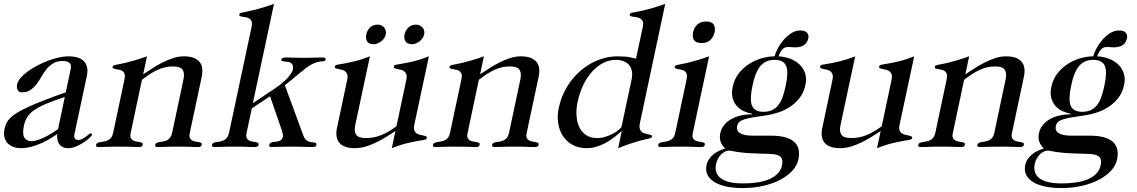

<svg xmlns="http://www.w3.org/2000/svg" viewBox="-37 -750 5817 982"><path d="M294.4 -253.9Q235.8 -234.9 198 -218.8Q160.2 -202.6 136.7 -186Q113.3 -169.4 102.1 -150.6Q90.8 -131.8 85.4 -107.9Q76.2 -64.5 87.6 -46.1Q99.1 -27.8 124.5 -27.8Q131.8 -27.8 144.8 -30.8Q157.7 -33.7 174.8 -40.8Q191.9 -47.9 213.4 -59.8Q234.9 -71.8 259.8 -89.8ZM343.3 -62Q340.8 -48.3 346.2 -41.3Q351.6 -34.2 363.8 -34.2Q374 -34.2 384 -39.6Q394 -44.9 402.3 -51Q410.6 -57.1 417 -62.5Q423.3 -67.9 426.8 -67.9Q430.2 -67.9 432.1 -65.7Q434.1 -63.5 433.1 -59.1Q432.6 -55.7 420.9 -44.7Q409.2 -33.7 391.6 -22Q374 -10.3 353 -1.2Q332 7.8 312 7.8Q293.5 7.8 281.7 1Q270 -5.9 263.9 -16.4Q257.8 -26.9 256.1 -39.8Q254.4 -52.7 256.3 -64.9Q204.1 -28.3 156.7 -10.3Q109.4 7.8 71.8 7.8Q47.4 7.8 29.3 0.5Q11.2 -6.8 0 -20Q-11.2 -33.2 -14.9 -51Q-18.6 -68.8 -14.2 -89.8Q-10.7 -106 -4.4 -119.6Q2 -133.3 15.1 -146.5Q28.3 -159.7 50 -173.1Q71.8 -186.5 105.5 -202.1Q139.2 -217.8 186.8 -236.3Q234.4 -254.9 299.3 -277.8L324.2 -395Q329.6 -418 318.6 -428Q307.6 -438 284.7 -438Q254.9 -438 235.1 -426Q215.3 -414.1 200.9 -396.5Q186.5 -378.9 174.8 -357.9Q163.1 -336.9 149.7 -319.3Q136.2 -301.8 118.7 -289.8Q101.1 -277.8 74.2 -277.8Q60.1 -277.8 53.5 -289.8Q46.9 -301.8 50.8 -319.8Q54.2 -335 68.4 -351.6Q82.5 -368.2 103.8 -383.8Q125 -399.4 151.6 -413.6Q178.2 -427.7 206.3 -438.5Q234.4 -449.2 262 -455.6Q289.6 -461.9 313 -461.9Q339.4 -461.9 359.6 -455.8Q379.9 -449.7 392.1 -437Q404.3 -424.3 408.4 -405Q412.6 -385.7 406.7 -358.9Z M695.3 -370.1Q715.8 -383.3 740.5 -399.4Q765.1 -415.5 792.2 -429.4Q819.3 -443.4 847.7 -452.6Q876 -461.9 903.8 -461.9Q934.1 -461.9 953.9 -454.1Q973.6 -446.3 984.4 -432.6Q995.1 -418.9 997.3 -399.9Q999.5 -380.9 995.1 -358.9L933.6 -69.8Q930.2 -54.2 933.8 -45.4Q937.5 -36.6 944.8 -32.2Q952.1 -27.8 961.2 -26.4Q970.2 -24.9 978.3 -23.4Q986.3 -22 991.2 -19.3Q996.1 -16.6 994.6 -9.8Q993.2 -2.9 988.8 -0.5Q984.4 2 976.1 2Q966.8 2 957.3 1.7Q947.8 1.5 936 1Q924.3 0.5 909.2 0.2Q894 0 873.5 0Q853 0 837.9 0.2Q822.8 0.5 810.8 1Q798.8 1.5 789.3 1.7Q779.8 2 770.5 2Q762.2 2 758.8 -0.5Q755.4 -2.9 756.8 -9.8Q758.3 -16.6 764.4 -19.3Q770.5 -22 778.8 -23.4Q787.1 -24.9 797.1 -26.4Q807.1 -27.8 816.2 -32.2Q825.2 -36.6 832.5 -45.4Q839.8 -54.2 843.3 -69.8L901.4 -344.2Q908.2 -376 897 -393.1Q885.7 -410.2 847.7 -410.2Q826.2 -410.2 806.9 -405.8Q787.6 -401.4 768.6 -392.6Q749.5 -383.8 730 -371.1Q710.4 -358.4 689 -341.8L631.3 -69.8Q627.9 -54.2 631.6 -45.4Q635.3 -36.6 642.6 -32.2Q649.9 -27.8 659.2 -26.4Q668.5 -24.9 676.5 -23.4Q684.6 -22 689.5 -19.3Q694.3 -16.6 692.9 -9.8Q691.4 -2.9 687 -0.5Q682.6 2 674.3 2Q665 2 655.5 1.7Q646 1.5 634.3 1Q622.6 0.5 607.4 0.2Q592.3 0 571.8 0Q551.3 0 535.9 0.2Q520.5 0.5 508.5 1Q496.6 1.5 487.1 1.7Q477.5 2 468.3 2Q460 2 456.5 -0.5Q453.1 -2.9 454.6 -9.8Q456.1 -16.6 462.2 -19.3Q468.3 -22 476.8 -23.4Q485.4 -24.9 495.1 -26.4Q504.9 -27.8 514.2 -32.2Q523.4 -36.6 530.8 -45.4Q538.1 -54.2 541.5 -69.8L600.1 -346.2Q603.5 -362.8 600.1 -372.3Q596.7 -381.8 589.6 -386.7Q582.5 -391.6 573.2 -393.3Q564 -395 555.9 -396.5Q547.9 -397.9 543 -400.1Q538.1 -402.3 539.1 -408.2Q540 -412.6 543.2 -414.6Q546.4 -416.5 553.5 -418.2Q560.5 -419.9 572.8 -421.9Q585 -423.8 604.2 -428.5Q623.5 -433.1 650.6 -440.9Q677.7 -448.7 714.8 -461.9Z M1250 -613.8Q1253.4 -630.9 1249.8 -640.4Q1246.1 -649.9 1238.8 -654.8Q1231.4 -659.7 1221.9 -661.4Q1212.4 -663.1 1204.3 -664.3Q1196.3 -665.5 1190.9 -667.7Q1185.5 -669.9 1187 -675.8Q1188.5 -682.6 1195.3 -684.3Q1202.1 -686 1220.7 -689.7Q1239.3 -693.4 1273.7 -701.7Q1308.1 -710 1364.3 -730L1256.3 -222.2L1362.3 -293Q1410.6 -325.2 1434.1 -351.8Q1457.5 -378.4 1460.4 -392.1Q1463.9 -407.7 1460.4 -416Q1457 -424.3 1450.2 -428.5Q1443.4 -432.6 1434.6 -433.6Q1425.8 -434.6 1418.2 -435.3Q1410.6 -436 1405.8 -437.7Q1400.9 -439.5 1401.9 -444.8Q1403.3 -451.7 1410.2 -453.9Q1417 -456.1 1429.2 -456.1Q1448.7 -456.1 1471.4 -455.1Q1494.1 -454.1 1517.6 -454.1Q1542 -454.1 1565.9 -455.1Q1589.8 -456.1 1613.3 -456.1Q1620.6 -456.1 1625 -453.6Q1629.4 -451.2 1628.4 -445.8Q1627.4 -440.4 1623.8 -438.7Q1620.1 -437 1614 -436.5Q1607.9 -436 1599.4 -435.1Q1590.8 -434.1 1579.3 -430.4Q1567.9 -426.8 1553.5 -418.9Q1539.1 -411.1 1521.5 -397L1419.9 -314L1515.1 -55.2Q1520 -42 1527.3 -35.4Q1534.7 -28.8 1542.5 -25.9Q1550.3 -22.9 1557.9 -22.5Q1565.4 -22 1571 -21.2Q1576.7 -20.5 1579.6 -17.8Q1582.5 -15.1 1581.1 -7.8Q1578.6 2 1563 2Q1557.1 2 1545.4 1.7Q1533.7 1.5 1517.8 1Q1502 0.5 1483.2 0.2Q1464.4 0 1444.3 0Q1407.2 0 1386.7 1Q1366.2 2 1352.1 2Q1346.2 2 1342.5 -0.2Q1338.9 -2.4 1339.8 -7.8Q1341.8 -15.6 1346.9 -19Q1352.1 -22.5 1359.1 -23.7Q1366.2 -24.9 1374.3 -25.4Q1382.3 -25.9 1389.4 -28.1Q1396.5 -30.3 1402.1 -35.6Q1407.7 -41 1410.2 -51.8Q1411.1 -56.6 1408.9 -66.2Q1406.7 -75.7 1404.3 -84L1344.2 -257.8L1251 -195.8L1224.1 -69.8Q1220.7 -54.2 1224.4 -45.4Q1228 -36.6 1235.4 -32.2Q1242.7 -27.8 1252 -26.4Q1261.2 -24.9 1269.3 -23.4Q1277.3 -22 1282.2 -19.3Q1287.1 -16.6 1285.6 -9.8Q1284.2 -2.9 1279.8 -0.5Q1275.4 2 1267.1 2Q1257.8 2 1248.3 1.7Q1238.8 1.5 1227.1 1Q1215.3 0.5 1200.2 0.2Q1185.1 0 1164.6 0Q1144 0 1128.7 0.2Q1113.3 0.5 1101.3 1Q1089.4 1.5 1079.8 1.7Q1070.3 2 1061 2Q1052.7 2 1049.3 -0.5Q1045.9 -2.9 1047.4 -9.8Q1048.8 -16.6 1054.9 -19.3Q1061 -22 1069.6 -23.4Q1078.1 -24.9 1087.9 -26.4Q1097.7 -27.8 1106.9 -32.2Q1116.2 -36.6 1123.5 -45.4Q1130.9 -54.2 1134.3 -69.8Z M1985.4 -80.1Q1964.8 -66.4 1940.2 -51Q1915.5 -35.6 1888.9 -22.5Q1862.3 -9.3 1834 -0.7Q1805.7 7.8 1777.8 7.8Q1747.6 7.8 1727.5 0Q1707.5 -7.8 1697 -21.5Q1686.5 -35.2 1684.1 -54.2Q1681.6 -73.2 1686.5 -95.2L1738.8 -341.8Q1742.7 -359.9 1739 -369.9Q1735.4 -379.9 1728 -385.5Q1720.7 -391.1 1710.9 -393.3Q1701.2 -395.5 1693.1 -397Q1685.1 -398.4 1679.7 -401.1Q1674.3 -403.8 1675.8 -410.2Q1677.2 -417 1688.5 -419.2Q1699.7 -421.4 1721.7 -425Q1743.7 -428.7 1776.6 -436.5Q1809.6 -444.3 1855 -461.9L1779.8 -109.9Q1772.9 -78.1 1784.4 -61Q1795.9 -43.9 1834 -43.9Q1855.5 -43.9 1874.8 -47.6Q1894 -51.3 1912.6 -58.8Q1931.2 -66.4 1950.4 -77.6Q1969.7 -88.9 1990.7 -104L2041 -341.8Q2044.9 -359.9 2041.3 -369.9Q2037.6 -379.9 2030 -385.5Q2022.5 -391.1 2012.9 -393.3Q2003.4 -395.5 1995.1 -397Q1986.8 -398.4 1981.4 -401.1Q1976.1 -403.8 1977.5 -410.2Q1979 -417 1990.2 -419.2Q2001.5 -421.4 2023.4 -425Q2045.4 -428.7 2078.6 -436.5Q2111.8 -444.3 2156.7 -461.9L2082 -111.8Q2078.1 -94.2 2081.8 -84Q2085.4 -73.7 2093 -68.4Q2100.6 -63 2110.1 -60.8Q2119.6 -58.6 2128.2 -56.9Q2136.7 -55.2 2142.1 -52.7Q2147.5 -50.3 2146 -43.9Q2144.5 -37.1 2133.3 -34.9Q2122.1 -32.7 2100.1 -29.1Q2078.1 -25.4 2044.9 -17.6Q2011.7 -9.8 1966.8 7.8ZM2032.2 -574.2Q2036.6 -594.2 2051.5 -609.1Q2066.4 -624 2090.8 -624Q2101.1 -624 2109.6 -620.1Q2118.2 -616.2 2124 -609.4Q2129.9 -602.5 2132.3 -593.5Q2134.8 -584.5 2132.3 -574.2Q2130.4 -563.5 2124 -554.4Q2117.7 -545.4 2109.1 -538.6Q2100.6 -531.7 2090.3 -527.8Q2080.1 -523.9 2069.8 -523.9Q2057.6 -523.9 2049.3 -527.8Q2041 -531.7 2036.6 -538.6Q2032.2 -545.4 2031.2 -554.4Q2030.3 -563.5 2032.2 -574.2ZM1836.4 -574.2Q1840.8 -594.7 1855.5 -609.4Q1870.1 -624 1895 -624Q1905.3 -624 1913.6 -620.1Q1921.9 -616.2 1927.7 -609.4Q1933.6 -602.5 1936 -593.5Q1938.5 -584.5 1936 -574.2Q1934.1 -563.5 1927.7 -554.4Q1921.4 -545.4 1912.8 -538.6Q1904.3 -531.7 1894.3 -527.8Q1884.3 -523.9 1874 -523.9Q1849.1 -523.9 1840.6 -538.3Q1832 -552.7 1836.4 -574.2Z M2418.5 -370.1Q2439 -383.3 2463.6 -399.4Q2488.3 -415.5 2515.4 -429.4Q2542.5 -443.4 2570.8 -452.6Q2599.1 -461.9 2627 -461.9Q2657.2 -461.9 2677 -454.1Q2696.8 -446.3 2707.5 -432.6Q2718.3 -418.9 2720.5 -399.9Q2722.7 -380.9 2718.3 -358.9L2656.7 -69.8Q2653.3 -54.2 2657 -45.4Q2660.6 -36.6 2668 -32.2Q2675.3 -27.8 2684.3 -26.4Q2693.4 -24.9 2701.4 -23.4Q2709.5 -22 2714.4 -19.3Q2719.2 -16.6 2717.8 -9.8Q2716.3 -2.9 2711.9 -0.5Q2707.5 2 2699.2 2Q2689.9 2 2680.4 1.7Q2670.9 1.5 2659.2 1Q2647.5 0.5 2632.3 0.2Q2617.2 0 2596.7 0Q2576.2 0 2561 0.2Q2545.9 0.5 2533.9 1Q2522 1.5 2512.5 1.7Q2502.9 2 2493.7 2Q2485.4 2 2481.9 -0.5Q2478.5 -2.9 2480 -9.8Q2481.4 -16.6 2487.5 -19.3Q2493.7 -22 2502 -23.4Q2510.3 -24.9 2520.3 -26.4Q2530.3 -27.8 2539.3 -32.2Q2548.3 -36.6 2555.7 -45.4Q2563 -54.2 2566.4 -69.8L2624.5 -344.2Q2631.3 -376 2620.1 -393.1Q2608.9 -410.2 2570.8 -410.2Q2549.3 -410.2 2530 -405.8Q2510.7 -401.4 2491.7 -392.6Q2472.7 -383.8 2453.1 -371.1Q2433.6 -358.4 2412.1 -341.8L2354.5 -69.8Q2351.1 -54.2 2354.7 -45.4Q2358.4 -36.6 2365.7 -32.2Q2373 -27.8 2382.3 -26.4Q2391.6 -24.9 2399.7 -23.4Q2407.7 -22 2412.6 -19.3Q2417.5 -16.6 2416 -9.8Q2414.6 -2.9 2410.2 -0.5Q2405.8 2 2397.5 2Q2388.2 2 2378.7 1.7Q2369.1 1.5 2357.4 1Q2345.7 0.5 2330.6 0.2Q2315.4 0 2294.9 0Q2274.4 0 2259 0.2Q2243.7 0.5 2231.7 1Q2219.7 1.5 2210.2 1.7Q2200.7 2 2191.4 2Q2183.1 2 2179.7 -0.5Q2176.3 -2.9 2177.7 -9.8Q2179.2 -16.6 2185.3 -19.3Q2191.4 -22 2200 -23.4Q2208.5 -24.9 2218.3 -26.4Q2228 -27.8 2237.3 -32.2Q2246.6 -36.6 2253.9 -45.4Q2261.2 -54.2 2264.6 -69.8L2323.2 -346.2Q2326.7 -362.8 2323.2 -372.3Q2319.8 -381.8 2312.7 -386.7Q2305.7 -391.6 2296.4 -393.3Q2287.1 -395 2279.1 -396.5Q2271 -397.9 2266.1 -400.1Q2261.2 -402.3 2262.2 -408.2Q2263.2 -412.6 2266.4 -414.6Q2269.5 -416.5 2276.6 -418.2Q2283.7 -419.9 2295.9 -421.9Q2308.1 -423.8 2327.4 -428.5Q2346.7 -433.1 2373.8 -440.9Q2400.9 -448.7 2438 -461.9Z M3192.4 -338.9Q3198.7 -366.2 3194.8 -386Q3190.9 -405.8 3179.7 -418.5Q3168.5 -431.2 3150.9 -437.5Q3133.3 -443.8 3112.8 -443.8Q3079.1 -443.8 3048.1 -428Q3017.1 -412.1 2991.2 -383.5Q2965.3 -355 2946.3 -315.4Q2927.2 -275.9 2917 -228Q2910.6 -198.2 2911.4 -165.5Q2912.1 -132.8 2923.1 -106Q2934.1 -79.1 2957 -61.5Q2980 -43.9 3018.1 -43.9Q3039.6 -43.9 3060.8 -50.8Q3082 -57.6 3099.4 -67.1Q3116.7 -76.7 3128.4 -86.7Q3140.1 -96.7 3142.1 -103ZM3251 -613.8Q3254.4 -630.9 3250.5 -640.4Q3246.6 -649.9 3238.8 -654.8Q3231 -659.7 3220.9 -661.4Q3210.9 -663.1 3202.4 -664.3Q3193.8 -665.5 3188.2 -667.7Q3182.6 -669.9 3184.1 -675.8Q3185.1 -680.2 3188.5 -682.4Q3191.9 -684.6 3199.5 -686Q3207 -687.5 3220 -689.7Q3232.9 -691.9 3252.7 -696.3Q3272.5 -700.7 3300 -708.7Q3327.6 -716.8 3365.2 -730L3235.8 -120.1Q3231.9 -102.1 3235.4 -91.3Q3238.8 -80.6 3245.8 -74.7Q3252.9 -68.8 3262.5 -66.7Q3272 -64.5 3280 -62.7Q3288.1 -61 3293.2 -59.1Q3298.3 -57.1 3297.4 -51.8Q3296.4 -47.4 3293.5 -45.4Q3290.5 -43.5 3283.4 -41.5Q3276.4 -39.6 3264.4 -37.4Q3252.4 -35.2 3233.4 -29.8Q3214.4 -24.4 3187.7 -15.6Q3161.1 -6.8 3124.5 7.8L3143.1 -80.1Q3125.5 -64.5 3105.5 -48.6Q3085.4 -32.7 3062.7 -20.3Q3040 -7.8 3015.1 0Q2990.2 7.8 2963.9 7.8Q2922.4 7.8 2891.6 -9Q2860.8 -25.9 2842.3 -54.2Q2823.7 -82.5 2817.9 -119.9Q2812 -157.2 2820.8 -198.2Q2833.5 -257.8 2863.3 -306.4Q2893.1 -355 2933.8 -389.6Q2974.6 -424.3 3022.9 -443.1Q3071.3 -461.9 3120.6 -461.9Q3159.7 -461.9 3182.1 -457.5Q3204.6 -453.1 3215.8 -450.2Z M3551.3 -529.8Q3523.4 -529.8 3512.9 -544.9Q3502.4 -560.1 3507.8 -585Q3513.2 -609.9 3530 -625Q3546.9 -640.1 3574.7 -640.1Q3602.5 -640.1 3612.8 -625Q3623 -609.9 3617.7 -585Q3612.3 -560.1 3595.7 -544.9Q3579.1 -529.8 3551.3 -529.8ZM3506.3 -69.8Q3502.9 -54.2 3506.6 -45.4Q3510.3 -36.6 3517.6 -32.2Q3524.9 -27.8 3534.2 -26.4Q3543.5 -24.9 3551.5 -23.4Q3559.6 -22 3564.5 -19.3Q3569.3 -16.6 3567.9 -9.8Q3566.4 -2.9 3562 -0.5Q3557.6 2 3549.3 2Q3540 2 3530.5 1.7Q3521 1.5 3509.3 1Q3497.6 0.5 3482.4 0.2Q3467.3 0 3446.8 0Q3426.3 0 3410.9 0.2Q3395.5 0.5 3383.5 1Q3371.6 1.5 3362.1 1.7Q3352.5 2 3343.3 2Q3335 2 3331.5 -0.5Q3328.1 -2.9 3329.6 -9.8Q3331.1 -16.6 3337.2 -19.3Q3343.3 -22 3351.8 -23.4Q3360.4 -24.9 3370.1 -26.4Q3379.9 -27.8 3389.2 -32.2Q3398.4 -36.6 3405.8 -45.4Q3413.1 -54.2 3416.5 -69.8L3475.1 -346.2Q3478.5 -362.8 3475.1 -372.3Q3471.7 -381.8 3464.6 -386.7Q3457.5 -391.6 3448.2 -393.3Q3439 -395 3430.9 -396.5Q3422.9 -397.9 3417.7 -400.1Q3412.6 -402.3 3414.1 -408.2Q3415 -412.6 3418 -414.6Q3420.9 -416.5 3428 -418.2Q3435.1 -419.9 3447.3 -421.9Q3459.5 -423.8 3478.5 -428.5Q3497.6 -433.1 3524.9 -440.9Q3552.2 -448.7 3589.8 -461.9Z M3811.5 -311Q3796.4 -241.2 3809.1 -209.7Q3821.8 -178.2 3868.2 -178.2Q3891.6 -178.2 3909.7 -185.8Q3927.7 -193.4 3941.4 -209.5Q3955.1 -225.6 3964.6 -250.7Q3974.1 -275.9 3981.4 -311Q3988.8 -345.7 3989.7 -370.8Q3990.7 -396 3984.1 -412.1Q3977.5 -428.2 3962.9 -436Q3948.2 -443.8 3924.8 -443.8Q3901.4 -443.8 3883.5 -436Q3865.7 -428.2 3852.1 -412.1Q3838.4 -396 3828.4 -370.8Q3818.4 -345.7 3811.5 -311ZM3962.4 96.2Q3967.3 72.8 3961.4 60.8Q3955.6 48.8 3940.4 43.5Q3925.3 38.1 3901.4 37.1Q3877.4 36.1 3845.9 35.4Q3814.5 34.7 3776.4 32Q3738.3 29.3 3694.3 20Q3683.6 20 3672.6 24.9Q3661.6 29.8 3652.3 38.8Q3643.1 47.9 3636 60.3Q3628.9 72.8 3625.5 87.9Q3615.2 136.2 3650.1 162.1Q3685.1 188 3760.7 188Q3853.5 188 3903.3 163.8Q3953.1 139.6 3962.4 96.2ZM3761.2 211.9Q3716.8 211.9 3679.9 204.3Q3643.1 196.8 3618.2 181.9Q3593.3 167 3582 145Q3570.8 123 3576.7 94.2Q3580.1 77.1 3589.6 63.5Q3599.1 49.8 3612.1 39.3Q3625 28.8 3640.6 21.5Q3656.2 14.2 3672.4 9.8Q3656.7 -4.4 3649.2 -23.9Q3641.6 -43.5 3647 -68.8Q3652.3 -94.2 3668.2 -112.5Q3684.1 -130.9 3706.3 -142.6Q3728.5 -154.3 3755.1 -159.9Q3781.7 -165.5 3808.6 -165L3809.6 -168Q3786.6 -172.4 3765.6 -182.4Q3744.6 -192.4 3730.2 -209.2Q3715.8 -226.1 3709.7 -250.2Q3703.6 -274.4 3710.4 -306.2Q3719.2 -347.2 3742.9 -376.5Q3766.6 -405.8 3797.4 -424.8Q3828.1 -443.8 3862.1 -452.9Q3896 -461.9 3924.8 -461.9Q3928.2 -477.5 3939.9 -500.2Q3951.7 -522.9 3969.2 -543.9Q3986.8 -564.9 4009.3 -579.6Q4031.7 -594.2 4056.6 -594.2Q4081.1 -594.2 4090.8 -582.5Q4100.6 -570.8 4097.2 -554.2Q4091.8 -529.8 4074.2 -518.8Q4056.6 -507.8 4029.8 -507.8Q4020 -507.8 4012 -508.8Q4003.9 -509.8 3994.6 -509.8Q3974.6 -509.8 3963.1 -495.8Q3951.7 -481.9 3944.8 -461.9Q3975.6 -460.4 4003.7 -450Q4031.7 -439.5 4051.5 -420.9Q4071.3 -402.3 4080.6 -375.7Q4089.8 -349.1 4082.5 -315.9Q4074.7 -277.8 4053.7 -250.5Q4032.7 -223.1 4004.9 -204.6Q3977.1 -186 3945.3 -175.3Q3913.6 -164.6 3883.3 -160.2Q3841.8 -154.3 3814.2 -149.7Q3786.6 -145 3769.5 -139.4Q3752.4 -133.8 3744.1 -125.7Q3735.8 -117.7 3732.9 -104Q3731 -93.8 3733.9 -85.2Q3736.8 -76.7 3746.3 -70.1Q3755.9 -63.5 3772 -59.8Q3788.1 -56.2 3811.5 -56.2H3904.3Q3950.7 -56.2 3980.7 -47.4Q4010.7 -38.6 4027.1 -22.5Q4043.5 -6.3 4047.9 16.1Q4052.2 38.6 4046.4 65.9Q4040 96.7 4015.4 123.3Q3990.7 149.9 3952.9 169.7Q3915 189.5 3866 200.7Q3816.9 211.9 3761.2 211.9Z M4467.3 -80.1Q4446.8 -66.4 4422.1 -51Q4397.5 -35.6 4370.8 -22.5Q4344.2 -9.3 4315.9 -0.7Q4287.6 7.8 4259.8 7.8Q4229.5 7.8 4209.5 0Q4189.5 -7.8 4179 -21.5Q4168.5 -35.2 4166 -54.2Q4163.6 -73.2 4168.5 -95.2L4220.7 -341.8Q4224.6 -359.9 4220.9 -369.9Q4217.3 -379.9 4210 -385.5Q4202.6 -391.1 4192.9 -393.3Q4183.1 -395.5 4175 -397Q4167 -398.4 4161.6 -401.1Q4156.2 -403.8 4157.7 -410.2Q4159.2 -417 4170.4 -419.2Q4181.6 -421.4 4203.6 -425Q4225.6 -428.7 4258.5 -436.5Q4291.5 -444.3 4336.9 -461.9L4261.7 -109.9Q4254.9 -78.1 4266.4 -61Q4277.8 -43.9 4315.9 -43.9Q4337.4 -43.9 4356.7 -47.6Q4376 -51.3 4394.5 -58.8Q4413.1 -66.4 4432.4 -77.6Q4451.7 -88.9 4472.7 -104L4522.9 -341.8Q4526.9 -359.9 4523.2 -369.9Q4519.5 -379.9 4512 -385.5Q4504.4 -391.1 4494.9 -393.3Q4485.4 -395.5 4477.1 -397Q4468.8 -398.4 4463.4 -401.1Q4458 -403.8 4459.5 -410.2Q4460.9 -417 4472.2 -419.2Q4483.4 -421.4 4505.4 -425Q4527.3 -428.7 4560.5 -436.5Q4593.8 -444.3 4638.7 -461.9L4564 -111.8Q4560.1 -94.2 4563.7 -84Q4567.4 -73.7 4575 -68.4Q4582.5 -63 4592 -60.8Q4601.6 -58.6 4610.1 -56.9Q4618.7 -55.2 4624 -52.7Q4629.4 -50.3 4627.9 -43.9Q4626.5 -37.1 4615.2 -34.9Q4604 -32.7 4582 -29.1Q4560.1 -25.4 4526.9 -17.6Q4493.7 -9.8 4448.7 7.8Z M4900.4 -370.1Q4920.9 -383.3 4945.6 -399.4Q4970.2 -415.5 4997.3 -429.4Q5024.4 -443.4 5052.7 -452.6Q5081.1 -461.9 5108.9 -461.9Q5139.2 -461.9 5158.9 -454.1Q5178.7 -446.3 5189.5 -432.6Q5200.2 -418.9 5202.4 -399.9Q5204.6 -380.9 5200.2 -358.9L5138.7 -69.8Q5135.3 -54.2 5138.9 -45.4Q5142.6 -36.6 5149.9 -32.2Q5157.2 -27.8 5166.3 -26.4Q5175.3 -24.9 5183.3 -23.4Q5191.4 -22 5196.3 -19.3Q5201.2 -16.6 5199.7 -9.8Q5198.2 -2.9 5193.8 -0.5Q5189.5 2 5181.2 2Q5171.9 2 5162.4 1.7Q5152.8 1.5 5141.1 1Q5129.4 0.5 5114.3 0.2Q5099.1 0 5078.6 0Q5058.1 0 5043 0.2Q5027.8 0.5 5015.9 1Q5003.9 1.5 4994.4 1.7Q4984.9 2 4975.6 2Q4967.3 2 4963.9 -0.5Q4960.4 -2.9 4961.9 -9.8Q4963.4 -16.6 4969.5 -19.3Q4975.6 -22 4983.9 -23.4Q4992.2 -24.9 5002.2 -26.4Q5012.2 -27.8 5021.2 -32.2Q5030.3 -36.6 5037.6 -45.4Q5044.9 -54.2 5048.3 -69.8L5106.4 -344.2Q5113.3 -376 5102.1 -393.1Q5090.8 -410.2 5052.7 -410.2Q5031.2 -410.2 5012 -405.8Q4992.7 -401.4 4973.6 -392.6Q4954.6 -383.8 4935.1 -371.1Q4915.5 -358.4 4894 -341.8L4836.4 -69.8Q4833 -54.2 4836.7 -45.4Q4840.3 -36.6 4847.7 -32.2Q4855 -27.8 4864.3 -26.4Q4873.5 -24.9 4881.6 -23.4Q4889.6 -22 4894.5 -19.3Q4899.4 -16.6 4897.9 -9.8Q4896.5 -2.9 4892.1 -0.5Q4887.7 2 4879.4 2Q4870.1 2 4860.6 1.7Q4851.1 1.5 4839.4 1Q4827.6 0.5 4812.5 0.2Q4797.4 0 4776.9 0Q4756.3 0 4741 0.2Q4725.6 0.5 4713.6 1Q4701.7 1.5 4692.1 1.7Q4682.6 2 4673.3 2Q4665 2 4661.6 -0.5Q4658.2 -2.9 4659.7 -9.8Q4661.1 -16.6 4667.2 -19.3Q4673.3 -22 4681.9 -23.4Q4690.4 -24.9 4700.2 -26.4Q4710 -27.8 4719.2 -32.2Q4728.5 -36.6 4735.8 -45.4Q4743.2 -54.2 4746.6 -69.8L4805.2 -346.2Q4808.6 -362.8 4805.2 -372.3Q4801.8 -381.8 4794.7 -386.7Q4787.6 -391.6 4778.3 -393.3Q4769 -395 4761 -396.5Q4752.9 -397.9 4748 -400.1Q4743.2 -402.3 4744.1 -408.2Q4745.1 -412.6 4748.3 -414.6Q4751.5 -416.5 4758.5 -418.2Q4765.6 -419.9 4777.8 -421.9Q4790 -423.8 4809.3 -428.5Q4828.6 -433.1 4855.7 -440.9Q4882.8 -448.7 4919.9 -461.9Z M5441.4 -311Q5426.3 -241.2 5439 -209.7Q5451.7 -178.2 5498 -178.2Q5521.5 -178.2 5539.6 -185.8Q5557.6 -193.4 5571.3 -209.5Q5585 -225.6 5594.5 -250.7Q5604 -275.9 5611.3 -311Q5618.7 -345.7 5619.6 -370.8Q5620.6 -396 5614 -412.1Q5607.4 -428.2 5592.8 -436Q5578.1 -443.8 5554.7 -443.8Q5531.2 -443.8 5513.4 -436Q5495.6 -428.2 5481.9 -412.1Q5468.3 -396 5458.3 -370.8Q5448.2 -345.7 5441.4 -311ZM5592.3 96.2Q5597.2 72.8 5591.3 60.8Q5585.4 48.8 5570.3 43.5Q5555.2 38.1 5531.2 37.1Q5507.3 36.1 5475.8 35.4Q5444.3 34.7 5406.2 32Q5368.2 29.3 5324.2 20Q5313.5 20 5302.5 24.9Q5291.5 29.8 5282.2 38.8Q5272.9 47.9 5265.9 60.3Q5258.8 72.8 5255.4 87.9Q5245.1 136.2 5280 162.1Q5314.9 188 5390.6 188Q5483.4 188 5533.2 163.8Q5583 139.6 5592.3 96.2ZM5391.1 211.9Q5346.7 211.9 5309.8 204.3Q5272.9 196.8 5248 181.9Q5223.1 167 5211.9 145Q5200.7 123 5206.5 94.2Q5210 77.1 5219.5 63.5Q5229 49.8 5241.9 39.3Q5254.9 28.8 5270.5 21.5Q5286.1 14.2 5302.2 9.8Q5286.6 -4.4 5279.1 -23.9Q5271.5 -43.5 5276.9 -68.8Q5282.2 -94.2 5298.1 -112.5Q5314 -130.9 5336.2 -142.6Q5358.4 -154.3 5385 -159.9Q5411.6 -165.5 5438.5 -165L5439.5 -168Q5416.5 -172.4 5395.5 -182.4Q5374.5 -192.4 5360.1 -209.2Q5345.7 -226.1 5339.6 -250.2Q5333.5 -274.4 5340.3 -306.2Q5349.1 -347.2 5372.8 -376.5Q5396.5 -405.8 5427.2 -424.8Q5458 -443.8 5491.9 -452.9Q5525.9 -461.9 5554.7 -461.9Q5558.1 -477.5 5569.8 -500.2Q5581.5 -522.9 5599.1 -543.9Q5616.7 -564.9 5639.2 -579.6Q5661.6 -594.2 5686.5 -594.2Q5710.9 -594.2 5720.7 -582.5Q5730.5 -570.8 5727.1 -554.2Q5721.7 -529.8 5704.1 -518.8Q5686.5 -507.8 5659.7 -507.8Q5649.9 -507.8 5641.8 -508.8Q5633.8 -509.8 5624.5 -509.8Q5604.5 -509.8 5593 -495.8Q5581.5 -481.9 5574.7 -461.9Q5605.5 -460.4 5633.5 -450Q5661.6 -439.5 5681.4 -420.9Q5701.2 -402.3 5710.4 -375.7Q5719.7 -349.1 5712.4 -315.9Q5704.6 -277.8 5683.6 -250.5Q5662.6 -223.1 5634.8 -204.6Q5606.9 -186 5575.2 -175.3Q5543.5 -164.6 5513.2 -160.2Q5471.7 -154.3 5444.1 -149.7Q5416.5 -145 5399.4 -139.4Q5382.3 -133.8 5374 -125.7Q5365.7 -117.7 5362.8 -104Q5360.8 -93.8 5363.8 -85.2Q5366.7 -76.7 5376.2 -70.1Q5385.7 -63.5 5401.9 -59.8Q5418 -56.2 5441.4 -56.2H5534.2Q5580.6 -56.2 5610.6 -47.4Q5640.6 -38.6 5657 -22.5Q5673.3 -6.3 5677.7 16.1Q5682.1 38.6 5676.3 65.9Q5669.9 96.7 5645.3 123.3Q5620.6 149.9 5582.8 169.7Q5544.9 189.5 5495.8 200.7Q5446.8 211.9 5391.1 211.9Z"/></svg>

Font: XB Zar
Style: Italic
Weight: 400
Italic angle: -12°
Designer: Behnam
Foundry: Irmug
Version: Version 8.005 2009